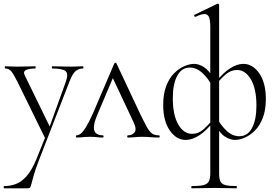

<svg xmlns="http://www.w3.org/2000/svg" viewBox="-20 -745 1497 1040"><path d="M178 115 228 -9 229 13 74 -303Q52 -347 39.5 -360.5Q27 -374 8 -374Q6 -374 6 -380Q6 -386 8 -386Q23 -386 39 -385Q55 -384 70 -384Q102 -384 126.5 -385Q151 -386 171 -386Q173 -386 173 -380Q173 -374 171 -374Q140 -374 121.5 -366Q103 -358 115 -335L255 -48L233 -15L336 -301Q352 -345 335.5 -359.5Q319 -374 263 -374Q261 -374 261 -380Q261 -386 263 -386Q287 -386 308.5 -385Q330 -384 364 -384Q385 -384 398 -385Q411 -386 429 -386Q432 -386 432 -380Q432 -374 429 -374Q406 -374 389.5 -360Q373 -346 357 -305L192 120Q172 172 163 203.5Q154 235 150.5 250Q147 265 143.5 270Q140 275 129 275H2Q0 275 0 269Q0 263 2 263Q36 263 66.5 251.5Q97 240 125 208Q153 176 178 115Z M395 0Q391 0 391 -6Q391 -12 395 -12Q406 -12 418 -21.5Q430 -31 446 -57Q462 -83 484 -132L599 -401Q601 -405 605.5 -405Q610 -405 611 -401L735 -137Q760 -85 775 -58Q790 -31 804 -21.5Q818 -12 840 -12Q845 -12 845 -6Q845 0 840 0Q818 0 795 -2Q772 -4 750 -4Q732 -4 711 -2Q690 0 673 0Q669 0 669 -6Q669 -12 673 -12Q696 -12 709 -28.5Q722 -45 703 -84L586 -333L604 -352L507 -123Q488 -78 488.5 -54Q489 -30 503 -21Q517 -12 536 -12Q541 -12 541 -6Q541 0 536 0Q518 0 504.5 -2Q491 -4 467 -4Q449 -4 438.5 -3Q428 -2 419 -1Q410 0 395 0Z M1019 275Q1016 275 1016 269Q1016 263 1019 263Q1061 263 1082.5 257.5Q1104 252 1111.5 237Q1119 222 1119 194V-600Q1119 -636 1112 -652.5Q1105 -669 1087 -669Q1071 -669 1039 -654Q1035 -652 1032.5 -658Q1030 -664 1034 -665L1156 -724Q1158 -725 1160 -725Q1162 -725 1164.5 -723Q1167 -721 1167 -718V194Q1167 222 1173.5 237Q1180 252 1200.5 257.5Q1221 263 1261 263Q1263 263 1263 269Q1263 275 1261 275Q1236 275 1206 274Q1176 273 1144 273Q1109 273 1076.5 274Q1044 275 1019 275ZM986 13Q935 13 899.5 -38.5Q864 -90 864 -177Q864 -237 880.5 -279.5Q897 -322 923 -348Q949 -374 978 -386.5Q1007 -399 1032 -399Q1056 -399 1084 -382Q1112 -365 1140 -316L1131 -275Q1110 -318 1077.5 -348.5Q1045 -379 1008 -379Q964 -379 940 -334.5Q916 -290 916 -213Q916 -122 945.5 -71Q975 -20 1020 -20Q1055 -20 1083 -45Q1111 -70 1131 -96L1139 -89Q1098 -37 1059.5 -12Q1021 13 986 13ZM1253 13Q1228 13 1200 -4Q1172 -21 1145 -70L1153 -111Q1174 -68 1206.5 -37.5Q1239 -7 1276 -7Q1321 -7 1345 -51.5Q1369 -96 1369 -173Q1369 -264 1339 -315Q1309 -366 1264 -366Q1230 -366 1201.5 -341Q1173 -316 1153 -290L1146 -297Q1187 -350 1225.5 -374.5Q1264 -399 1298 -399Q1349 -399 1384.5 -347.5Q1420 -296 1420 -209Q1420 -149 1403.5 -106.5Q1387 -64 1361 -38Q1335 -12 1306 0.5Q1277 13 1253 13Z"/></svg>

Font: Cormorant Infant Light
Style: Regular
Weight: 300
Designer: Christian Thalmann (Catharsis Fonts)
Foundry: Catharsis Fonts
Version: Version 4.001